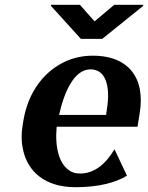

<svg xmlns="http://www.w3.org/2000/svg" viewBox="-20 -770 617 800"><path d="M74 -246C68 -211 69 -177 76 -146C96 -54 168 10 295 10C393 10 464 -10 509 -38L457 -148C420 -86 373 -47 314 -47C295 -47 280 -51 267 -61C228 -88 208 -151 216 -242H553L562 -298C568 -334 568 -366 563 -396C548 -480 485 -538 367 -538C329 -538 294 -531 262 -518C168 -479 97 -390 77 -265ZM192 -746 317 -608H406L576 -745L577 -750H456L374 -681L313 -750H193ZM226 -291C249 -393 291 -481 357 -481C418 -481 442 -417 425 -312L422 -291Z"/></svg>

Font: Aerodynamic
Style: Obl
Weight: 500
Designer: Google
Version: Version 2.000980; 2014